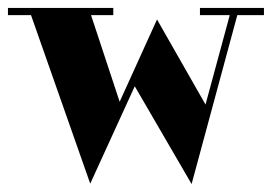

<svg xmlns="http://www.w3.org/2000/svg" viewBox="-25 -438 685 483"><path d="M478 -400H553L492 -175L370 -389L276 -182L204 -400H260V-418H-5V-400H53L202 24L314 -221L457 25L572 -400H639V-418H478Z"/></svg>

Font: Purple Purse
Style: Regular
Weight: 400
Designer: Astigmatic (AOETI)
Foundry: Astigmatic (AOETI)
Version: Version 1.000